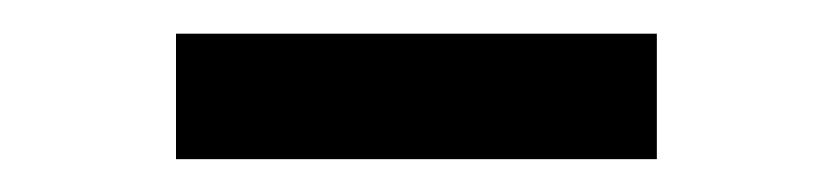

<svg xmlns="http://www.w3.org/2000/svg" viewBox="-20 -725 494 114"><path d="M370 -705V-630.5H84.5V-705Z"/></svg>

Font: Merriweather 72pt SemiBold
Style: Regular
Weight: 600
Version: Version 2.100